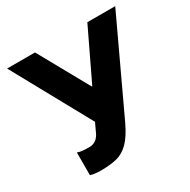

<svg xmlns="http://www.w3.org/2000/svg" viewBox="-163 -672 1020 1032"><g transform="rotate(-30 347.5 -156.5)"><path d="M173 207Q137 207 111 199V58Q131 67 183 67Q229 67 251 22L278 -36L12 -520H185L358 -209H361L510 -520H683L415 52Q383 119 349.5 152.5Q316 186 276 196.5Q236 207 173 207Z"/></g></svg>

Font: Non Bureau Extended
Style: Bold
Weight: 700
Width: 7
Designer: Jona Saucedo
Foundry: Non Foundry
Version: Version 1.000; ttfautohint (v1.8.4)